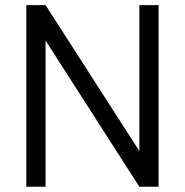

<svg xmlns="http://www.w3.org/2000/svg" viewBox="-20 -710 702 730"><path d="M583 -690.4V0H509.8L153.3 -555.7V0H80.1V-690.4H153.3L509.8 -135.7V-690.4Z"/></svg>

Font: Dinish
Style: Regular
Weight: 400
Designer: Bert Driehuis
Foundry: Playbeing
Version: Version 3.006; git-39231f3c-release